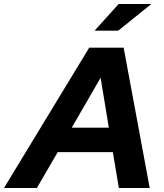

<svg xmlns="http://www.w3.org/2000/svg" viewBox="-79 -938 819 958"><path d="M0 0ZM-59 0 366 -700H538L668 0H514L484 -179H209L105 0ZM279 -301H464L423 -550ZM513 -918H676L511 -785H393Z"/></svg>

Font: Rosa Sans
Style: Bold Italic
Weight: 700
Italic angle: -12°
Designer: Pentagram / MCKL
Foundry: Pentagram / MCKL
Version: Version 1.005;September 16, 2019;FontCreator 11.5.0.2425 64-